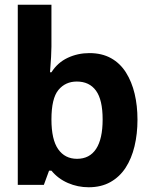

<svg xmlns="http://www.w3.org/2000/svg" viewBox="-20 -780 640 810"><path d="M354 10Q308 10 266.5 -8Q225 -26 197 -60H187L165 0H55V-760H197V-583Q197 -567 195.5 -539.5Q194 -512 191 -475H197Q223 -516 265.5 -536Q308 -556 357 -556Q410 -556 448.5 -534.5Q487 -513 511.5 -474Q536 -435 548 -384.5Q560 -334 560 -275Q560 -215 547.5 -163Q535 -111 510 -72.5Q485 -34 446 -12Q407 10 354 10ZM305 -110Q358 -110 385.5 -152Q413 -194 413 -276Q413 -359 385 -397.5Q357 -436 304 -436Q256 -436 226.5 -400.5Q197 -365 197 -276Q197 -191 225.5 -150.5Q254 -110 305 -110Z"/></svg>

Font: Noto Sans Mono
Style: Bold
Weight: 700
Designer: Monotype Design Team
Foundry: Monotype Imaging Inc.
Version: Version 2.014